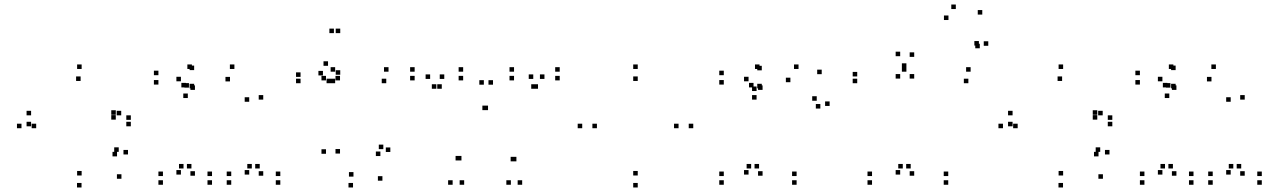

<svg xmlns="http://www.w3.org/2000/svg" viewBox="-20 -807 5620 849"><path d="M517 -16.5V-36.5H497V-16.5ZM546 -124V-144H526V-124ZM505 -135.5V-155.5H485V-135.5ZM497.5 -115.5V-135.5H477.5V-115.5ZM341 -31V-51H321V-31ZM140 -240V-260H120V-240ZM336.5 -449V-469H316.5V-449ZM492 -299.5V-319.5H472V-299.5ZM492 -278V-298H472V-278ZM516 -297V-317H496V-297ZM117.5 -297V-317H97.5V-297ZM117.5 -248.5V-268.5H97.5V-248.5ZM558.5 -248.5V-268.5H538.5V-248.5ZM558.5 -277V-297H538.5V-277ZM341 -502V-522H321V-502ZM75 -240V-260H55V-240ZM340.5 22V2H320.5V22Z M1219.5 10V-10H1199.5V10ZM1219.5 -28.5V-48.5H1199.5V-28.5ZM1128.5 -62V-82H1108.5V-62ZM1144 -30V-50H1124V-30ZM1144 -366.5V-386.5H1124V-366.5ZM1016.5 -502V-522H996.5V-502ZM815.5 -419.5V-439.5H795.5V-419.5ZM810.5 -373.5V-393.5H790.5V-373.5ZM997 -447V-467H977V-447ZM1082 -357V-377H1062V-357ZM1082 -35V-55H1062V-35ZM1093.5 -62V-82H1073.5V-62ZM1002.5 -28.5V-48.5H982.5V-28.5ZM1002.5 10V-10H982.5V10ZM917.5 10V-10H897.5V10ZM917.5 -28.5V-48.5H897.5V-28.5ZM826.5 -62V-82H806.5V-62ZM842 -30V-50H822V-30ZM842 -409.5V-429.5H822V-409.5ZM838.5 -416.5V-436.5H818.5V-416.5ZM838.5 -497V-517H818.5V-497ZM828.5 -502V-522H808.5V-502ZM680.5 -474.5V-494.5H660.5V-474.5ZM680.5 -433V-453H660.5V-433ZM802 -420.5V-440.5H782V-420.5ZM780 -447.5V-467.5H760V-447.5ZM780 -35V-55H760V-35ZM791.5 -62V-82H771.5V-62ZM700.5 -28.5V-48.5H680.5V-28.5ZM700.5 10V-10H680.5V10Z M1671 -8V-28H1651V-8ZM1706 -135V-155H1686V-135ZM1675 -147.5V-167.5H1655V-147.5ZM1662 -117V-137H1642V-117ZM1543 -26V-46H1523V-26ZM1483.5 -128V-148H1463.5V-128ZM1483.5 -451.5V-471.5H1463.5V-451.5ZM1462 -439V-459H1442V-439ZM1688 -439V-459H1668V-439ZM1698 -490V-510H1678V-490ZM1462 -490V-510H1442V-490ZM1484.5 -476.5V-496.5H1464.5V-476.5ZM1484.5 -660.5V-680.5H1464.5V-660.5ZM1456.5 -660.5V-680.5H1436.5V-660.5ZM1408 -473.5V-493.5H1388V-473.5ZM1430.5 -516V-536H1410.5V-516ZM1309 -467V-487H1289V-467ZM1309 -439V-459H1289V-439ZM1444 -439V-459H1424V-439ZM1421.5 -451.5V-471.5H1401.5V-451.5ZM1421.5 -127V-147H1401.5V-127ZM1541 22V2H1521V22Z M2032.5 10V-10H2012.5V10ZM2133 -320V-340H2113V-320ZM2138 -320V-340H2118V-320ZM2239 10V-10H2219V10ZM2289 10V-10H2269V10ZM2387.5 -458V-478H2367.5V-458ZM2359 -414.5V-434.5H2339V-414.5ZM2455 -451.5V-471.5H2435V-451.5ZM2455 -490V-510H2435V-490ZM2253 -490V-510H2233V-490ZM2253 -451.5V-471.5H2233V-451.5ZM2349 -414.5V-434.5H2329V-414.5ZM2338 -458V-478H2318V-458ZM2263.5 -93.5V-113.5H2243.5V-93.5ZM2258 -93.5V-113.5H2238V-93.5ZM2160 -432.5V-452.5H2140V-432.5ZM2119.5 -432.5V-452.5H2099.5V-432.5ZM2020.5 -97.5V-117.5H2000.5V-97.5ZM2014.5 -97.5V-117.5H1994.5V-97.5ZM1944.5 -458V-478H1924.5V-458ZM1933.5 -414.5V-434.5H1913.5V-414.5ZM2028 -451.5V-471.5H2008V-451.5ZM2028 -490V-510H2008V-490ZM1813.5 -490V-510H1793.5V-490ZM1813.5 -451.5V-471.5H1793.5V-451.5ZM1909.5 -414.5V-434.5H1889.5V-414.5ZM1882 -458V-478H1862V-458ZM1981.5 10V-10H1961.5V10Z M3045.5 -240V-260H3025.5V-240ZM2800 -502V-522H2780V-502ZM2554.5 -240V-260H2534.5V-240ZM2800 22V2H2780V22ZM2619.5 -240V-260H2599.5V-240ZM2800 -449V-469H2780V-449ZM2980.5 -240V-260H2960.5V-240ZM2800 -31V-51H2780V-31Z M3502.5 10V-10H3482.5V10ZM3502.5 -28.5V-48.5H3482.5V-28.5ZM3336.5 -62V-82H3316.5V-62ZM3352 -30V-50H3332V-30ZM3352 -409.5V-429.5H3332V-409.5ZM3348.5 -416.5V-436.5H3328.5V-416.5ZM3348.5 -496V-516H3328.5V-496ZM3338.5 -502V-522H3318.5V-502ZM3180.5 -474.5V-494.5H3160.5V-474.5ZM3180.5 -433V-453H3160.5V-433ZM3312 -420.5V-440.5H3292V-420.5ZM3290 -447.5V-467.5H3270V-447.5ZM3290 -35V-55H3270V-35ZM3301.5 -62V-82H3281.5V-62ZM3180.5 -28.5V-48.5H3160.5V-28.5ZM3180.5 10V-10H3160.5V10ZM3648.5 -338.5V-358.5H3628.5V-338.5ZM3613.5 -479V-499H3593.5V-479ZM3511 -502V-522H3491V-502ZM3325.5 -404.5V-424.5H3305.5V-404.5ZM3325.5 -366.5V-386.5H3305.5V-366.5ZM3475 -443.5V-463.5H3455V-443.5ZM3591.5 -361.5V-381.5H3571.5V-361.5ZM3607.5 -327V-347H3587.5V-327Z M4173 10V-10H4153V10ZM4173 -28.5V-48.5H4153V-28.5ZM4007 -62V-82H3987V-62ZM4022.5 -30V-50H4002.5V-30ZM4022.5 -459.5V-479.5H4002.5V-459.5ZM4022.5 -555.5V-575.5H4002.5V-555.5ZM4174 -718.5V-738.5H4154V-718.5ZM4308.5 -605.5V-625.5H4288.5V-605.5ZM4312.5 -593.5V-613.5H4292.5V-593.5ZM4350 -604.5V-624.5H4330V-604.5ZM4323.5 -742.5V-762.5H4303.5V-742.5ZM4206.5 -767V-787H4186.5V-767ZM3960.5 -558.5V-578.5H3940.5V-558.5ZM3960.5 -459.5V-479.5H3940.5V-459.5ZM3960.5 -35V-55H3940.5V-35ZM3972 -62V-82H3952V-62ZM3836 -28.5V-48.5H3816V-28.5ZM3836 10V-10H3816V10ZM4262 -439V-459H4242V-439ZM4272 -490V-510H4252V-490ZM3988 -490V-510H3968V-490ZM3988 -507V-527H3968V-507ZM3770.5 -469V-489H3750.5V-469ZM3770.5 -439V-459H3750.5V-439Z M4857 -16.5V-36.5H4837V-16.5ZM4886 -124V-144H4866V-124ZM4845 -135.5V-155.5H4825V-135.5ZM4837.5 -115.5V-135.5H4817.5V-115.5ZM4681 -31V-51H4661V-31ZM4480 -240V-260H4460V-240ZM4676.5 -449V-469H4656.5V-449ZM4832 -299.5V-319.5H4812V-299.5ZM4832 -278V-298H4812V-278ZM4856 -297V-317H4836V-297ZM4457.5 -297V-317H4437.5V-297ZM4457.5 -248.5V-268.5H4437.5V-248.5ZM4898.5 -248.5V-268.5H4878.5V-248.5ZM4898.5 -277V-297H4878.5V-277ZM4681 -502V-522H4661V-502ZM4415 -240V-260H4395V-240ZM4680.5 22V2H4660.5V22Z M5559.5 10V-10H5539.5V10ZM5559.5 -28.5V-48.5H5539.5V-28.5ZM5468.5 -62V-82H5448.5V-62ZM5484 -30V-50H5464V-30ZM5484 -366.5V-386.5H5464V-366.5ZM5356.5 -502V-522H5336.5V-502ZM5155.5 -419.5V-439.5H5135.5V-419.5ZM5150.5 -373.5V-393.5H5130.5V-373.5ZM5337 -447V-467H5317V-447ZM5422 -357V-377H5402V-357ZM5422 -35V-55H5402V-35ZM5433.5 -62V-82H5413.5V-62ZM5342.5 -28.5V-48.5H5322.5V-28.5ZM5342.5 10V-10H5322.5V10ZM5257.5 10V-10H5237.5V10ZM5257.5 -28.5V-48.5H5237.5V-28.5ZM5166.5 -62V-82H5146.5V-62ZM5182 -30V-50H5162V-30ZM5182 -409.5V-429.5H5162V-409.5ZM5178.5 -416.5V-436.5H5158.5V-416.5ZM5178.5 -497V-517H5158.5V-497ZM5168.5 -502V-522H5148.5V-502ZM5020.5 -474.5V-494.5H5000.5V-474.5ZM5020.5 -433V-453H5000.5V-433ZM5142 -420.5V-440.5H5122V-420.5ZM5120 -447.5V-467.5H5100V-447.5ZM5120 -35V-55H5100V-35ZM5131.5 -62V-82H5111.5V-62ZM5040.5 -28.5V-48.5H5020.5V-28.5ZM5040.5 10V-10H5020.5V10Z"/></svg>

Font: Monaspace Xenon Dots Var
Style: Regular
Weight: 400
Designer: Riley Cran and the Lettermatic Team
Version: Version 1.100 (Monaspace Xenon Dots)